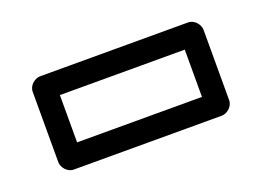

<svg xmlns="http://www.w3.org/2000/svg" viewBox="-47 -486 536 393"><g transform="rotate(-20 221.0 -289.5)"><path d="M85 -341H357V-238H85ZM60 -391C49.3 -391 35 -381.1 35 -366V-213C35 -202.3 44.9 -188 60 -188H382C392.7 -188 407 -197.9 407 -213V-366C407 -376.7 397.1 -391 382 -391Z"/></g></svg>

Font: Hussar Techniczny
Style: Bold 
Weight: 700
Foundry: Cannot Into Space Fonts
Version: Version 0.77